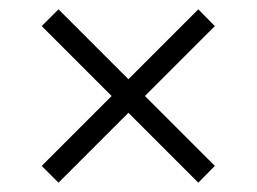

<svg xmlns="http://www.w3.org/2000/svg" viewBox="-20 -586 551 412"><path d="M105.5 -194 69.5 -230 219.5 -380 69.5 -530 105.5 -566 255.5 -416 405.5 -566 441 -530 291 -380 441 -230 405.5 -194 255.5 -344Z"/></svg>

Font: Encode Sans Exp Lt
Style: Regular
Weight: 300
Width: 7
Designer: Multiple Designers
Foundry: Impallari Type
Version: Version 3.002; ttfautohint (v1.8.3) -l 8 -r 50 -G 200 -x 14 